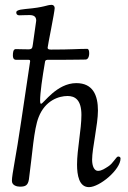

<svg xmlns="http://www.w3.org/2000/svg" viewBox="-20 -767 525 790"><path d="M29 -23C29 -3 51 1 62 1C83 1 95 -3 99 -29C113 -131 119 -235 139 -285C166 -354 222 -372 258 -372C288 -372 315 -357 315 -294C315 -234 297 -152 297 -90C297 -47 305 3 346 3C390 3 476 -69 476 -115C476 -120 472 -123 466 -123C458 -123 446 -95 425 -82C412 -74 399 -64 383 -64C368 -64 359 -83 359 -110C359 -156 383 -255 383 -312C383 -374 363 -425 294 -425C213 -425 159 -340 149 -340C146 -340 145 -345 145 -351C145 -386 154 -447 165 -511C166 -521 172 -521 180 -521H242C291 -521 313 -522 333 -522C338 -522 347 -528 347 -548C347 -557 345 -566 339 -566C300 -566 275 -563 190 -563C178 -563 176 -566 176 -571C176 -578 205 -718 205 -734C205 -741 200 -747 193 -747C171 -747 167 -737 85 -730C51 -727 47 -721 47 -716C47 -706 54 -704 60 -704C68 -704 80 -705 101 -705C119 -705 129 -699 129 -682C129 -680 123 -640 115 -583C113 -571 113 -564 97 -564C70 -564 58 -565 45 -565C34 -565 33 -550 33 -538C33 -529 36 -521 46 -521H89C99 -521 104 -522 104 -515C104 -514 103 -508 67 -267C46 -122 29 -50 29 -23Z"/></svg>

Font: OFL Sorts Mill Goudy
Style: Italic
Weight: 500
Italic angle: -6°
Version: Version 003.000